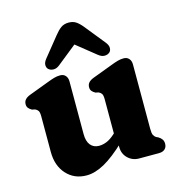

<svg xmlns="http://www.w3.org/2000/svg" viewBox="-109 -823 872 934"><g transform="rotate(-15 326.5 -356.5)"><path d="M401.6 -79V-104.6L393.6 -107.7V-321.4Q393.6 -341.8 388.2 -349.6Q382.7 -357.4 373.4 -361.4L358.4 -364.6Q348.1 -370.2 341.6 -377.7Q335.2 -385.2 335.2 -397.4Q335.2 -411.2 343.6 -420.8Q352.1 -430.4 370.4 -437.2L466.2 -473.2Q488.1 -481.7 503 -485.9Q517.9 -490.2 533.6 -490.2Q550.6 -490.2 560.4 -479Q570.2 -467.8 570.2 -450.2V-125.8Q570.2 -102.9 574.7 -93.8Q579.3 -84.7 587.2 -79.8L597.8 -74.8Q609.3 -68 615.4 -59Q621.6 -50 621.6 -36.8Q621.6 -19.7 610.7 -9.8Q599.9 0 580.6 0H480.8Q448.1 0 424.8 -22.2Q401.6 -44.5 401.6 -79ZM74 -141.6V-321.4Q74 -341.8 68.6 -349.6Q63.1 -357.4 53.8 -361.4L38.8 -364.6Q28.5 -370.2 22.1 -377.7Q15.6 -385.2 15.6 -397.4Q15.6 -411.2 24.1 -420.8Q32.5 -430.4 50.8 -437.2L146.6 -473.2Q168.5 -481.7 183.4 -485.9Q198.3 -490.2 214 -490.2Q231 -490.2 240.8 -479Q250.6 -467.8 250.6 -450.2V-184.4Q250.6 -147.8 266.3 -128.8Q282 -109.8 309.4 -109.8Q327.9 -109.8 347.4 -117.6Q367 -125.5 388.2 -144.6L407.2 -162.2L441 -123.4L416.6 -100.4Q352.5 -39.6 304.3 -13Q256 13.6 214.2 13.6Q152 13.6 113 -29.4Q74 -72.5 74 -141.6ZM358.7 -648H281.4L417.9 -538.6Q433.9 -526 448.9 -526.3Q464 -526.5 473.9 -535.3Q482 -542.5 482.4 -556.1Q482.9 -569.7 470.2 -585.7L391 -683.9Q374.8 -704.6 359 -716Q343.3 -727.4 320.2 -727.4Q297.1 -727.4 281.2 -716Q265.4 -704.6 249.1 -683.9L169.9 -585.7Q157.2 -569.7 157.6 -556.1Q158.1 -542.5 166.2 -535.3Q176.1 -526.5 191.3 -526.3Q206.6 -526 222.2 -538.6Z"/></g></svg>

Font: Fraunces SuperSoft Wonky
Style: Regular
Weight: 900
Version: Version 1.000;[b76b70a41]